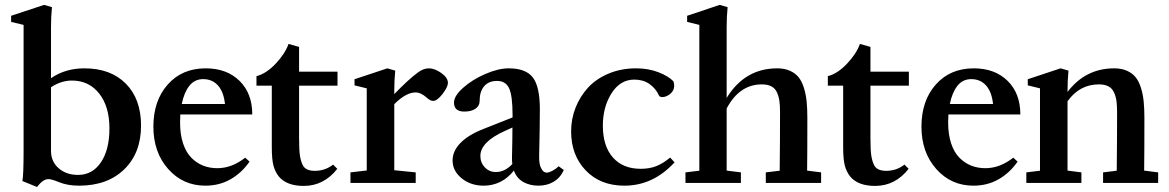

<svg xmlns="http://www.w3.org/2000/svg" viewBox="-20 -746 4769 783"><path d="M130.9 16.6 71.3 -7.8Q76.2 -31.2 76.2 -132.8V-644.5L25.4 -656.7V-681.6L159.7 -726.1L191.9 -716.8Q188 -679.2 188 -634.8V-427.2Q246.6 -467.3 324.2 -467.3Q431.2 -467.3 493.2 -404.8Q555.2 -342.3 555.2 -233.9Q555.2 -122.1 486.6 -55.4Q418 11.2 302.7 11.2Q255.9 11.2 221.2 -2.9Q190.4 -15.6 177.7 -15.6Q155.3 -15.6 130.9 16.6ZM188 -130.4Q188 -87.4 219 -60.1Q250 -32.7 298.3 -32.7Q356.9 -32.7 391.6 -84Q426.3 -135.3 426.3 -222.7Q426.3 -311.5 384.5 -364.5Q342.8 -417.5 273.4 -417.5Q229 -417.5 188 -390.1Z M817.4 11.2Q726.1 11.2 665.8 -56.9Q605.5 -125 605.5 -229.5Q605.5 -335.4 664.1 -401.4Q722.7 -467.3 818.8 -467.3Q904.8 -467.3 956.8 -416.3Q1008.8 -365.2 1008.8 -279.3H715.3Q714.4 -256.8 714.4 -246.1Q714.4 -197.8 726.6 -161.1Q738.8 -124.5 760.3 -102.8Q781.7 -81.1 808.3 -70.6Q835 -60.1 866.2 -60.1Q925.3 -60.1 980 -103L997.6 -86.9Q965.8 -41 920.2 -14.9Q874.5 11.2 817.4 11.2ZM808.6 -423.3Q773.4 -423.3 752 -395.8Q730.5 -368.2 721.2 -321.8H897.5Q892.1 -371.6 868.9 -397.5Q845.7 -423.3 808.6 -423.3Z M1218.8 12.2Q1149.9 12.2 1117.7 -25.4Q1102.1 -44.9 1095.2 -70.6Q1088.4 -96.2 1088.4 -146.5V-396.5H1025.9V-435.5Q1065.4 -445.3 1104 -486.1Q1142.6 -526.9 1156.7 -566.9L1199.7 -554.7V-453.6H1356.4V-396.5H1199.7V-182.1Q1199.7 -133.8 1203.1 -111.8Q1206.5 -89.8 1213.9 -74.2Q1225.1 -49.3 1263.7 -49.3Q1306.2 -49.3 1338.4 -74.7L1355.5 -57.6Q1300.8 12.2 1218.8 12.2Z M1409.2 0V-43L1475.6 -50.8V-385.7L1425.8 -397.9V-422.9L1559.6 -467.3L1591.8 -458Q1587.9 -418 1587.9 -375V-362.3Q1647 -423.3 1684.6 -450.7Q1707.5 -467.3 1728.5 -467.3Q1752.9 -467.3 1779.8 -448.2Q1806.6 -429.2 1806.6 -408.2Q1806.6 -391.1 1784.7 -362.8Q1762.7 -334.5 1746.6 -334.5Q1734.9 -334.5 1722.2 -346.2Q1696.8 -369.1 1674.8 -369.1Q1635.7 -369.1 1587.9 -321.3V-51.8L1675.3 -43V0Z M1952.1 11.2Q1899.9 11.2 1862.8 -18.8Q1825.7 -48.8 1825.7 -91.8Q1825.7 -130.4 1858.4 -163.6Q1891.1 -196.8 1953.1 -220.7L2070.3 -267.1V-276.4Q2070.3 -355 2056.4 -385.5Q2042.5 -416 2006.8 -416Q1973.1 -416 1954.6 -394.5Q1936 -373 1936 -334.5Q1936 -314.5 1919.2 -302.7Q1902.3 -291 1873.5 -291Q1831.5 -291 1831.5 -327.6Q1831.5 -355 1868.9 -388.2Q1906.2 -421.4 1959.2 -444.3Q2012.2 -467.3 2054.7 -467.3Q2124.5 -467.3 2153.1 -429.9Q2181.6 -392.6 2181.6 -300.8Q2181.6 -235.8 2178.7 -108.9Q2178.2 -93.3 2180.7 -79.1Q2183.1 -64.9 2190.7 -53.5Q2198.2 -42 2210 -42Q2218.3 -42 2232.2 -49.1Q2246.1 -56.2 2258.3 -67.9L2279.3 -52.7Q2265.1 -21 2238 -4.9Q2210.9 11.2 2175.8 11.2Q2141.1 11.2 2114.3 -3.7Q2087.4 -18.6 2075.7 -50.3Q2026.4 11.2 1952.1 11.2ZM1939 -109.9Q1939 -82.5 1957.3 -63.5Q1975.6 -44.4 2002 -44.4Q2039.1 -44.4 2069.3 -77.1Q2067.9 -88.9 2067.9 -102.5Q2069.8 -184.6 2069.8 -226.1L2038.6 -211.9Q1939 -167 1939 -109.9Z M2526.4 11.2Q2428.2 11.2 2368.7 -51Q2309.1 -113.3 2309.1 -210.4Q2309.1 -260.7 2327.1 -306.6Q2345.2 -352.5 2377.9 -388.4Q2410.6 -424.3 2461.7 -445.8Q2512.7 -467.3 2573.7 -467.3Q2624.5 -467.3 2665.3 -451.4Q2706.1 -435.5 2726.1 -414.6Q2729.5 -405.8 2729.5 -396.5Q2729.5 -376.5 2713.4 -363.3Q2697.3 -350.1 2681.2 -350.1Q2669.9 -350.1 2667 -357.4Q2653.8 -385.7 2628.4 -403.6Q2603 -421.4 2566.9 -421.4Q2509.3 -421.4 2473.9 -365.5Q2438.5 -309.6 2438.5 -233.9Q2438.5 -149.9 2479.5 -103.8Q2520.5 -57.6 2592.8 -57.6Q2629.4 -57.6 2657.2 -68.8Q2685.1 -80.1 2712.9 -103.5L2731 -84Q2643.6 11.2 2526.4 11.2Z M2775.4 0V-43L2832 -49.8V-644.5L2782.2 -656.7V-681.6L2915 -726.1L2947.3 -716.8Q2943.4 -679.2 2943.4 -634.8V-346.7Q3017.6 -467.3 3149.4 -467.3Q3179.2 -467.3 3201.2 -457.5Q3223.1 -447.8 3236.6 -431.2Q3250 -414.6 3258.3 -388.2Q3266.6 -361.8 3269.5 -332.8Q3272.5 -303.7 3272.5 -265.1Q3272.5 -120.6 3271.5 -50.3L3328.6 -43V0H3103V-43L3159.7 -49.8Q3161.1 -167 3161.1 -288.1Q3161.1 -316.4 3158.4 -335Q3155.8 -353.5 3148.2 -369.9Q3140.6 -386.2 3125.5 -394Q3110.4 -401.9 3086.9 -401.9Q2995.6 -401.9 2943.4 -303.7V-50.3L3001.5 -43V0Z M3548.8 12.2Q3480 12.2 3447.8 -25.4Q3432.1 -44.9 3425.3 -70.6Q3418.5 -96.2 3418.5 -146.5V-396.5H3356V-435.5Q3395.5 -445.3 3434.1 -486.1Q3472.7 -526.9 3486.8 -566.9L3529.8 -554.7V-453.6H3686.5V-396.5H3529.8V-182.1Q3529.8 -133.8 3533.2 -111.8Q3536.6 -89.8 3543.9 -74.2Q3555.2 -49.3 3593.8 -49.3Q3636.2 -49.3 3668.5 -74.7L3685.5 -57.6Q3630.9 12.2 3548.8 12.2Z M3949.7 11.2Q3858.4 11.2 3798.1 -56.9Q3737.8 -125 3737.8 -229.5Q3737.8 -335.4 3796.4 -401.4Q3855 -467.3 3951.2 -467.3Q4037.1 -467.3 4089.1 -416.3Q4141.1 -365.2 4141.1 -279.3H3847.7Q3846.7 -256.8 3846.7 -246.1Q3846.7 -197.8 3858.9 -161.1Q3871.1 -124.5 3892.6 -102.8Q3914.1 -81.1 3940.7 -70.6Q3967.3 -60.1 3998.5 -60.1Q4057.6 -60.1 4112.3 -103L4129.9 -86.9Q4098.1 -41 4052.5 -14.9Q4006.8 11.2 3949.7 11.2ZM3940.9 -423.3Q3905.8 -423.3 3884.3 -395.8Q3862.8 -368.2 3853.5 -321.8H4029.8Q4024.4 -371.6 4001.2 -397.5Q3978 -423.3 3940.9 -423.3Z M4165.5 0V-43L4221.2 -49.8V-385.7L4171.4 -397.9V-422.9L4305.2 -467.3L4337.4 -458Q4333.5 -418 4333.5 -375V-371.1Q4406.7 -467.3 4523.9 -467.3Q4553.7 -467.3 4575.7 -457.5Q4597.7 -447.8 4611.1 -431.2Q4624.5 -414.6 4632.8 -388.2Q4641.1 -361.8 4644 -332.8Q4647 -303.7 4647 -265.1Q4647 -120.6 4646 -50.3L4703.1 -43V0H4478.5V-43L4534.2 -49.8Q4535.6 -166 4535.6 -288.1Q4535.6 -316.4 4533 -335Q4530.3 -353.5 4522.7 -369.9Q4515.1 -386.2 4500 -394Q4484.9 -401.9 4461.4 -401.9Q4382.8 -401.9 4333.5 -333V-50.3L4390.1 -43V0Z"/></svg>

Font: Elstob 6pt SemiBold
Style: Regular
Weight: 600
Designer: Peter S. Baker
Version: Version 1.015